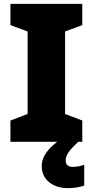

<svg xmlns="http://www.w3.org/2000/svg" viewBox="-20 -785 480 994"><path d="M320 46C320 16 340 -8 385 -51H406V-161L317 -195V-622L406 -655V-765H34V-655L123 -622V-195L34 -161V-51H276C214 -3 196 37 196 76C196 146 255 189 331 189C367 189 394 183 416 176V68C402 74 375 79 358 79C335 79 320 70 320 46Z"/></svg>

Font: Noto Sans Tamil UI Black
Style: Regular
Weight: 900
Designer: Jelle Bosma - Monotype Design Team
Foundry: Monotype Imaging Inc.
Version: Version 2.004